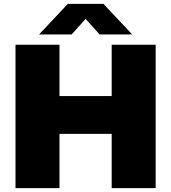

<svg xmlns="http://www.w3.org/2000/svg" viewBox="-20 -971 884 991"><path d="M60 0V-740H287V-475H556.5V-740H783.5V0H556.5V-280H287V0ZM662.5 -793H494.5L422 -873.5L349.5 -793H181.5L330 -951H514Z"/></svg>

Font: Encode Sans Semi Expanded Black
Style: Regular
Weight: 900
Width: 6
Designer: Multiple Designers
Foundry: Impallari Type
Version: Version 2.000